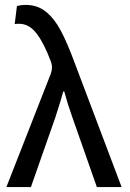

<svg xmlns="http://www.w3.org/2000/svg" viewBox="-20 -749 530 783"><path d="M276 -268Q255 -327 242 -376H238Q232 -352 206 -271L106 14H6L187 -448Q192 -463 192 -473Q192 -487 187 -499Q160 -572 129.5 -612Q99 -652 58 -652Q46 -652 40 -651L49 -724Q64 -729 85 -729Q133 -729 167.5 -701Q202 -673 228 -624Q254 -575 284 -494L476 14H375Z"/></svg>

Font: LINE Seed Sans KR Regular
Style: Regular
Weight: 400
Designer: LINE VX Design & Sandoll Inc & Dalton Maag Ltd
Foundry: Sandoll Inc.
Version: Version 1.000